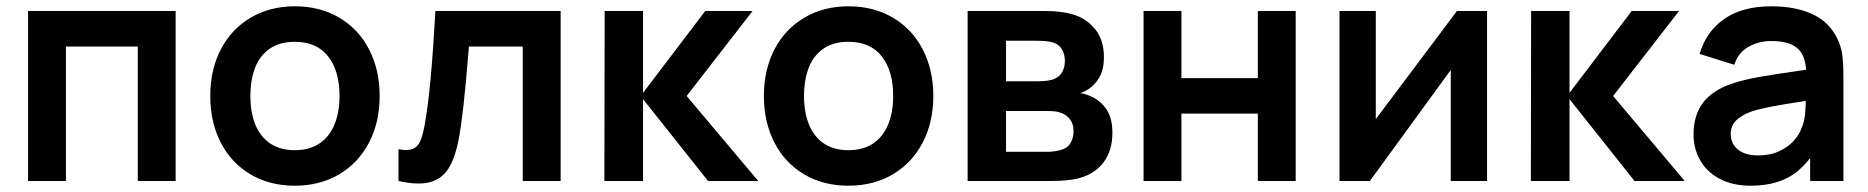

<svg xmlns="http://www.w3.org/2000/svg" viewBox="-20 -575 5936 610"><path d="M69.2 -540H538V0H417.7V-427.2H189.5V0H69.2Z M648 -270.2Q648 -353.9 681.8 -418.6Q715.7 -483.2 776.8 -519.1Q838 -555 916.7 -555Q996.9 -555 1058 -518.8Q1119.2 -482.7 1152.7 -417.8Q1186.2 -353 1186.2 -270.2Q1186.2 -186.7 1152.4 -122Q1118.7 -57.2 1057.5 -21.1Q996.3 15 916.7 15Q836.5 15 775.6 -21.2Q714.7 -57.4 681.3 -122.2Q648 -186.9 648 -270.2ZM1058.7 -270.2Q1058.7 -350.2 1022.2 -396.2Q985.7 -442.2 916.7 -442.2Q869.2 -442.2 837.8 -420.8Q806.2 -399.5 790.9 -360.9Q775.5 -322.2 775.5 -270.2Q775.5 -217 791.6 -178.2Q807.8 -139.5 839.2 -118.7Q870.8 -97.8 916.7 -97.8Q963.2 -97.8 995.1 -119.3Q1027 -140.8 1042.8 -179.8Q1058.7 -218.8 1058.7 -270.2Z M1329.3 -178.7Q1340.5 -240.2 1348.6 -331Q1356.8 -421.8 1363.3 -540H1761.2V0H1640.8V-427.2H1469.7L1468.5 -411.8Q1452.1 -207 1437.3 -132.7Q1425.6 -71.6 1404.2 -38.7Q1382.9 -5.8 1345.1 4Q1307.3 13.8 1246 0V-100.8Q1275 -95.4 1291 -101.8Q1306.9 -108.2 1315 -126.1Q1323 -144 1329.3 -178.7Z M1901 -540H2023V-280L2220.5 -540H2371L2161.5 -270L2389 0H2229.5L2023 -260V0H1900.2Z M2407 -270.2Q2407 -353.9 2440.8 -418.6Q2474.7 -483.2 2535.8 -519.1Q2597 -555 2675.7 -555Q2755.9 -555 2817 -518.8Q2878.2 -482.7 2911.7 -417.8Q2945.2 -353 2945.2 -270.2Q2945.2 -186.7 2911.4 -122Q2877.7 -57.2 2816.5 -21.1Q2755.3 15 2675.7 15Q2595.5 15 2534.6 -21.2Q2473.7 -57.4 2440.3 -122.2Q2407 -186.9 2407 -270.2ZM2817.7 -270.2Q2817.7 -350.2 2781.2 -396.2Q2744.7 -442.2 2675.7 -442.2Q2628.2 -442.2 2596.8 -420.8Q2565.2 -399.5 2549.9 -360.9Q2534.5 -322.2 2534.5 -270.2Q2534.5 -217 2550.6 -178.2Q2566.8 -139.5 2598.2 -118.7Q2629.8 -97.8 2675.7 -97.8Q2722.2 -97.8 2754.1 -119.3Q2786 -140.8 2801.8 -179.8Q2817.7 -218.8 2817.7 -270.2Z M3054.2 -540H3299.5Q3352.2 -540 3388.7 -529.3Q3431.7 -516.4 3459.5 -482.1Q3487.3 -447.8 3487.3 -392.8Q3487.3 -360.2 3476.9 -337.5Q3466.5 -314.8 3447.5 -298.8Q3430.4 -284.8 3412 -279.2Q3431.8 -276.2 3449.2 -267.3Q3479.2 -252.9 3496.7 -225.5Q3514.2 -198 3514.2 -153Q3514.2 -98.2 3487.6 -61.2Q3461 -24.2 3411 -9.7Q3393.3 -4.6 3370 -2.3Q3346.7 0 3319.5 0H3054.2ZM3356.3 -100.5Q3373.6 -106.4 3382.2 -122.4Q3390.8 -138.4 3390.8 -158Q3390.8 -181.4 3379.3 -196.3Q3367.8 -211.2 3349.3 -217Q3335.8 -222.3 3308.5 -222.3H3176.2V-92.8H3311.2Q3321.9 -92.8 3334.3 -95Q3346.7 -97.1 3356.3 -100.5ZM3331 -324.8Q3346.6 -331.5 3354.9 -346.6Q3363.2 -361.8 3363.2 -381.3Q3363.2 -402.4 3353.9 -418.1Q3344.7 -433.8 3326.7 -439.7Q3309.3 -445.5 3273.7 -445.5H3176.2V-316.8H3276.2Q3292.6 -316.8 3307 -318.6Q3321.4 -320.4 3331 -324.8Z M3613.2 -540H3733.5V-326.8H3976.2V-540H4096.5V0H3976.2V-214H3733.5V0H3613.2Z M4704.5 0H4589.2V-352.7L4332.2 0H4235.7V-540H4351V-196.5L4608.8 -540H4704.5Z M4844.5 -540H4966.5V-280L5164 -540H5314.5L5105 -270L5332.5 0H5173L4966.5 -260V0H4843.7Z M5360.5 -148Q5360.5 -208.2 5390.2 -248.1Q5420 -288.1 5483.3 -309.5Q5520.2 -321.9 5570.3 -330.7Q5620.4 -339.4 5712.8 -352.7Q5737.8 -356.4 5762.2 -359.8L5718.8 -335.7Q5719.1 -373.6 5708.1 -397.6Q5697.2 -421.6 5672.7 -433.1Q5648.2 -444.7 5607.8 -444.7Q5567.8 -444.7 5535 -426.3Q5502.3 -407.9 5490 -369.2L5379.8 -403.7Q5400.3 -474.4 5457.9 -514.7Q5515.5 -555 5608.2 -555Q5683.4 -555 5737 -530.6Q5790.6 -506.2 5816.2 -454.5Q5829.3 -428.8 5833 -401Q5836.7 -373.2 5836.7 -331.3V0H5731V-117.2L5748.5 -97.8Q5723.6 -58.6 5694.2 -33.7Q5664.8 -8.8 5627.4 3.1Q5590 15 5541.7 15Q5484.9 15 5443.9 -6.7Q5402.9 -28.4 5381.7 -65.6Q5360.5 -102.8 5360.5 -148ZM5704.8 -170.7Q5712.4 -188.3 5714.8 -211.4Q5717.2 -234.4 5717.2 -261.5V-271.7L5754.2 -260.5L5710.5 -253.4Q5642.8 -243.1 5606.5 -236.1Q5570.2 -229.1 5544 -220.5Q5511.7 -208.6 5495.2 -191.8Q5478.7 -174.9 5478.7 -149.5Q5478.7 -129.3 5488.7 -113.9Q5498.7 -98.5 5518.1 -89.8Q5537.6 -81.2 5565.5 -81.2Q5603.9 -81.2 5633.1 -94.9Q5662.2 -108.6 5680 -129Q5697.8 -149.4 5704.8 -170.7Z"/></svg>

Font: Tap Sans
Style: Regular
Weight: 400
Designer: Tap Payments
Foundry: Tap Payments
Version: Version 1.001;Glyphs 3.1.2 (3151)